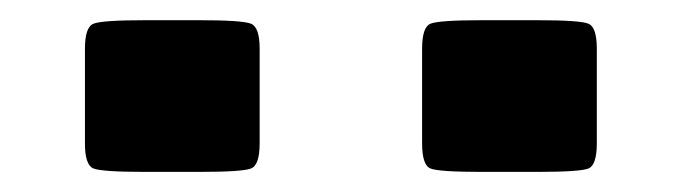

<svg xmlns="http://www.w3.org/2000/svg" viewBox="-20 -693 673 191"><path d="M178.2 -522H124.5Q81.5 -522 73 -525.4Q64.5 -528.8 64.5 -550.3V-644.5Q64.5 -666 73 -669.4Q81.5 -672.9 124.5 -672.9H178.2Q221.2 -672.9 229.7 -669.4Q238.3 -666 238.3 -644.5V-550.3Q238.3 -528.8 229.7 -525.4Q221.2 -522 178.2 -522ZM514.2 -522H459.5Q416.5 -522 408.2 -525.4Q399.9 -528.8 399.9 -550.3V-644.5Q399.9 -666 408.2 -669.4Q416.5 -672.9 459.5 -672.9H514.2Q557.1 -672.9 565.4 -669.4Q573.7 -666 573.7 -644.5V-550.3Q573.7 -528.8 565.4 -525.4Q557.1 -522 514.2 -522Z"/></svg>

Font: Nosifer
Style: Regular
Weight: 400
Version: Version 001.002